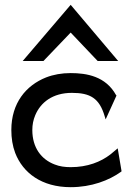

<svg xmlns="http://www.w3.org/2000/svg" viewBox="-20 -765 551 796"><path d="M160 -512 273 -630 385 -512H470L273 -745L74 -512ZM418 -270 463 -369 461 -371C418 -449 339 -462 273 -462C236 -462 202 -456 171 -444C88 -411 27 -338 27 -226C27 -192 32 -160 43 -131C75 -48 153 11 273 11C359 11 432 -17 482 -53L484 -55L468 -150L438 -125C398 -94 343 -72 273 -72C249 -72 227 -75 207 -83C151 -104 114 -153 114 -226C114 -248 118 -268 126 -287C148 -340 198 -380 278 -380C354 -380 392 -358 414 -283Z"/></svg>

Font: Charger
Style: Bd
Weight: 400
Designer: Jasper
Foundry: Cannot Into Space Fonts
Version: Version 0.98